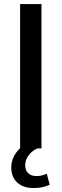

<svg xmlns="http://www.w3.org/2000/svg" viewBox="-20 -739 307 956"><path d="M186.5 -718.8V0H166Q139.6 11.7 122.6 34.2Q105.5 56.6 105.5 84Q105.5 109.4 120.6 123.5Q135.7 137.7 161.1 137.7Q188.5 137.7 212.9 126L227.5 180.7Q194.3 197.3 146.5 197.3Q95.7 197.3 65.9 169.9Q36.1 142.6 36.1 94.7Q36.1 41 80.1 -1V-718.8Z"/></svg>

Font: Min Sans Medium
Style: Regular
Weight: 500
Designer: Jinseong-Kim, NotoSansCJK, Nunito
Foundry: Jinseong-Kim
Version: Version 1.400;Glyphs 3.1.2 (3151)